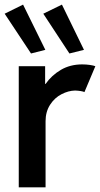

<svg xmlns="http://www.w3.org/2000/svg" viewBox="-21 -805 430 825"><path d="M59.6 -520.5H172.9V-444.3H174.8Q200.7 -481.4 240.7 -504.9Q280.8 -528.3 332 -528.3Q349.6 -528.3 365.7 -525.9Q381.8 -523.4 388.7 -520.5L341.8 -409.2Q337.9 -411.6 326.4 -413.6Q314.9 -415.5 301.8 -416Q272.9 -415.5 243.2 -400.1Q213.4 -384.8 194.1 -354.7Q174.8 -324.7 174.8 -284.2V0H59.6ZM165 -746.1 245.1 -785.2 339.8 -590.8 277.3 -575.2ZM-1 -746.1 78.1 -785.2 173.8 -590.8 112.3 -575.2Z"/></svg>

Font: Reddit Sans Strawberry SemiBold
Style: Regular
Weight: 600
Designer: Stephen Hutchings
Foundry: Reddit
Version: Version 1.013